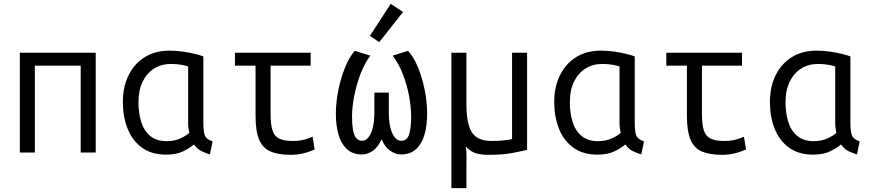

<svg xmlns="http://www.w3.org/2000/svg" viewBox="-20 -792 4520 997"><path d="M83 0V-518H477V0H399V-451H161V0Z M843 11Q767 11 717 -25.5Q667 -62 642.5 -124Q618 -186 618 -262Q618 -342 648 -402Q678 -462 732 -495.5Q786 -529 859 -529Q897 -529 933 -523.5Q969 -518 996.5 -511Q1024 -504 1036 -499V-158Q1036 -110 1043.5 -89.5Q1051 -69 1084 -58L1070 10Q1042 1 1023.5 -8.5Q1005 -18 987 -42Q970 -26 933.5 -7.5Q897 11 843 11ZM845 -59Q888 -59 919.5 -74.5Q951 -90 963 -102Q960 -116 958.5 -128Q957 -140 957 -156V-446Q952 -450 925 -455Q898 -460 867 -460Q819 -460 781 -436.5Q743 -413 721 -368.5Q699 -324 699 -260Q699 -206 713 -160Q727 -114 759.5 -86.5Q792 -59 845 -59Z M1489 12Q1426 12 1385.5 -5Q1345 -22 1326 -66Q1307 -110 1307 -190V-451H1200V-518H1593V-451H1385V-201Q1385 -145 1395 -114.5Q1405 -84 1430.5 -72Q1456 -60 1500 -60Q1531 -60 1556 -66Q1581 -72 1603 -82L1614 -16Q1580 -1 1550 5.5Q1520 12 1489 12Z M1860 10Q1810 10 1780 -19Q1750 -48 1737 -95.5Q1724 -143 1724 -200Q1724 -261 1737 -324.5Q1750 -388 1772 -442Q1794 -496 1822 -528L1903 -503Q1873 -463 1852 -408Q1831 -353 1819.5 -294.5Q1808 -236 1808 -185Q1808 -148 1812.5 -120Q1817 -92 1828.5 -76.5Q1840 -61 1860 -61Q1878 -61 1892.5 -78Q1907 -95 1915.5 -128Q1924 -161 1924 -210V-311H1999V-210Q1999 -161 2007.5 -128Q2016 -95 2030.5 -78Q2045 -61 2063 -61Q2095 -61 2105 -96Q2115 -131 2115 -185Q2115 -236 2104 -294.5Q2093 -353 2071.5 -408Q2050 -463 2019 -503L2099 -528Q2129 -495 2151 -441Q2173 -387 2185.5 -324Q2198 -261 2198 -200Q2198 -143 2185 -95.5Q2172 -48 2142 -19Q2112 10 2062 10Q2034 10 2006.5 -9Q1979 -28 1961 -69Q1944 -28 1916 -9Q1888 10 1860 10ZM1949 -573 1901 -606 2009 -772 2073 -730Z M2324 185V-518H2402V-250Q2402 -149 2430.5 -104.5Q2459 -60 2533 -60Q2567 -60 2599.5 -63.5Q2632 -67 2639 -70V-518H2717V-14Q2689 -7 2640 2.5Q2591 12 2520 12Q2467 12 2442 0.5Q2417 -11 2399 -31Q2403 -5 2402.5 22.5Q2402 50 2402 79V185Z M3083 11Q3007 11 2957 -25.5Q2907 -62 2882.5 -124Q2858 -186 2858 -262Q2858 -342 2888 -402Q2918 -462 2972 -495.5Q3026 -529 3099 -529Q3137 -529 3173 -523.5Q3209 -518 3236.5 -511Q3264 -504 3276 -499V-158Q3276 -110 3283.5 -89.5Q3291 -69 3324 -58L3310 10Q3282 1 3263.5 -8.5Q3245 -18 3227 -42Q3210 -26 3173.5 -7.5Q3137 11 3083 11ZM3085 -59Q3128 -59 3159.5 -74.5Q3191 -90 3203 -102Q3200 -116 3198.5 -128Q3197 -140 3197 -156V-446Q3192 -450 3165 -455Q3138 -460 3107 -460Q3059 -460 3021 -436.5Q2983 -413 2961 -368.5Q2939 -324 2939 -260Q2939 -206 2953 -160Q2967 -114 2999.5 -86.5Q3032 -59 3085 -59Z M3729 12Q3666 12 3625.5 -5Q3585 -22 3566 -66Q3547 -110 3547 -190V-451H3440V-518H3833V-451H3625V-201Q3625 -145 3635 -114.5Q3645 -84 3670.5 -72Q3696 -60 3740 -60Q3771 -60 3796 -66Q3821 -72 3843 -82L3854 -16Q3820 -1 3790 5.5Q3760 12 3729 12Z M4203 11Q4127 11 4077 -25.5Q4027 -62 4002.5 -124Q3978 -186 3978 -262Q3978 -342 4008 -402Q4038 -462 4092 -495.5Q4146 -529 4219 -529Q4257 -529 4293 -523.5Q4329 -518 4356.5 -511Q4384 -504 4396 -499V-158Q4396 -110 4403.5 -89.5Q4411 -69 4444 -58L4430 10Q4402 1 4383.5 -8.5Q4365 -18 4347 -42Q4330 -26 4293.5 -7.5Q4257 11 4203 11ZM4205 -59Q4248 -59 4279.5 -74.5Q4311 -90 4323 -102Q4320 -116 4318.5 -128Q4317 -140 4317 -156V-446Q4312 -450 4285 -455Q4258 -460 4227 -460Q4179 -460 4141 -436.5Q4103 -413 4081 -368.5Q4059 -324 4059 -260Q4059 -206 4073 -160Q4087 -114 4119.5 -86.5Q4152 -59 4205 -59Z"/></svg>

Font: Ubuntu Sans Mono
Style: Regular
Weight: 400
Monospace: yes
Designer: Dalton Maag Ltd
Foundry: Dalton Maag Ltd
Version: Version 1.006